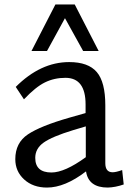

<svg xmlns="http://www.w3.org/2000/svg" viewBox="-20 -832 595 866"><path d="M273 -750 192 -602H122L230 -812H317L425 -602H355ZM531 -65 538 0Q501 13 466 14Q379 14 368 -59Q273 14 192 14Q129 14 89 -22.5Q49 -59 49 -114Q49 -188 106 -226Q163 -264 292 -301L366 -322V-361Q366 -481 275 -481Q225 -481 183 -460.5Q141 -440 88 -384L51 -440Q163 -552 292 -552Q378 -552 416.5 -507Q455 -462 455 -357V-96Q455 -55 488 -55Q503 -55 531 -65ZM139 -120Q139 -54 212 -54Q272 -54 367 -123V-262L310 -245Q215 -216 177 -189Q139 -162 139 -120Z"/></svg>

Font: Martel Sans
Style: Regular
Weight: 400
Designer: Dan Reynolds and Mathieu Réguer
Foundry: Dan Reynolds and Mathieu Réguer
Version: Version 1.001;PS 001.001;hotconv 1.0.70;makeotf.lib2.5.58329